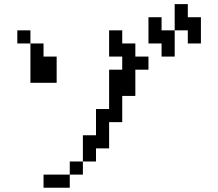

<svg xmlns="http://www.w3.org/2000/svg" viewBox="-20 -879 1040 915"><path d="M687.5 -671.9V-796.9H750V-734.4H812.5V-859.4H875V-796.9H937.5V-671.9H875V-734.4H812.5V-609.4H750V-671.9ZM187.5 15.6V-46.9H312.5V15.6ZM62.5 -671.9V-734.4H125V-671.9ZM375 -109.4V-46.9H312.5V-109.4ZM375 -109.4V-234.4H437.5V-359.4H500V-546.9H562.5V-609.4H500V-734.4H562.5V-671.9H625V-609.4H687.5V-546.9H625V-421.9H562.5V-296.9H500V-171.9H437.5V-109.4ZM125 -671.9H187.5V-609.4H250V-484.4H125Z"/></svg>

Font: KH Dot Dougenzaka 16
Style: Regular
Weight: 400
Designer: Original version for X68000 by Keitarou Hiraki (http://hp.vector.co.jp/authors/VA000874/) / TrueType conversion by Homem
Version: Version 1.00.20150527